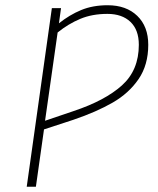

<svg xmlns="http://www.w3.org/2000/svg" viewBox="-20 -713 602 733"><path d="M546 -542Q546 -465 509 -411Q472 -357 410.5 -321.5Q349 -286 261 -256L148 -219L117 0H82L178 -682H213L205 -624Q245 -656 289.5 -674.5Q334 -693 391 -693Q462 -693 504 -652.5Q546 -612 546 -542ZM510 -542Q510 -599 478 -629.5Q446 -660 390 -660Q332 -660 286.5 -641Q241 -622 200 -589L152 -252L261 -289Q381 -329 445.5 -387Q510 -445 510 -542Z"/></svg>

Font: FiraGO UltraLight
Style: Italic
Weight: 200
Italic angle: -8°
Designer: bBox Type GmbH
Foundry: bBox Type GmbH
Version: Version 1.001